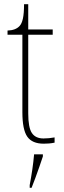

<svg xmlns="http://www.w3.org/2000/svg" viewBox="-20 -677 305 918"><path d="M189 10Q134 10 110.5 -23.5Q87 -57 87 -141V-511H16V-531Q54 -532 73 -552Q84 -563 89.5 -588Q95 -613 95 -657H115V-536H232V-511H115V-135Q115 -67 132.5 -41Q150 -15 188 -15Q214 -15 241 -20V5Q227 8 214 9Q201 10 189 10ZM122 208Q129 171 134.5 133.5Q140 96 143 61H185V71Q178 92 168.5 119.5Q159 147 149 174Q139 201 131 221H122Z"/></svg>

Font: Noto Serif Georgian SemiCondensed Thin
Style: Regular
Weight: 100
Width: 4
Designer: Monotype Design Team, Akaki Razmadze
Foundry: Google LLC
Version: Version 2.003; ttfautohint (v1.8.4.7-5d5b)